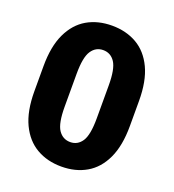

<svg xmlns="http://www.w3.org/2000/svg" viewBox="-133 -824 846 936"><g transform="rotate(20 290.0 -356.0)"><path d="M537.6 -420.4V-290.5Q537.6 -188 506.3 -121.3Q475.1 -54.7 419.4 -22.5Q363.8 9.8 290.5 9.8Q217.3 9.8 161.4 -22.5Q105.5 -54.7 73.7 -121.3Q42 -188 42 -290.5V-420.4Q42 -522.9 73.5 -589.6Q105 -656.2 160.6 -688.5Q216.3 -720.7 289.6 -720.7Q362.8 -720.7 418.7 -688.5Q474.6 -656.2 506.1 -589.6Q537.6 -522.9 537.6 -420.4ZM373 -270.5V-441.4Q373 -526.4 350.8 -560.1Q328.6 -593.8 289.6 -593.8Q251 -593.8 228.8 -560.1Q206.5 -526.4 206.5 -441.4V-270.5Q206.5 -184.1 229 -150.6Q251.5 -117.2 290.5 -117.2Q328.6 -117.2 350.8 -150.6Q373 -184.1 373 -270.5Z"/></g></svg>

Font: Vazirmatn RD UI Black
Style: Regular
Weight: 900
Designer: Saber Rastikerdar
Foundry: Saber Rastikerdar
Version: Version 33.003